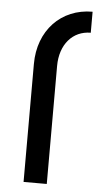

<svg xmlns="http://www.w3.org/2000/svg" viewBox="-52 -750 409 783"><g transform="rotate(5 152.0 -358.0)"><path d="M75 -483V0H170V-483C170 -571 221 -630 295 -630V-716C166 -716 75 -620 75 -483Z"/></g></svg>

Font: Uncut Sans Medium
Style: Regular
Weight: 500
Designer: Kasper Nordkvist
Foundry: UNCUT.wtf
Version: Version 1.304;Glyphs 3.2 (3246)